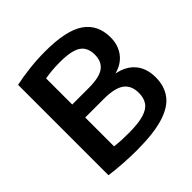

<svg xmlns="http://www.w3.org/2000/svg" viewBox="-195 -908 1076 1076"><g transform="rotate(-45 343.0 -370.0)"><path d="M289.5 7.5Q241.5 7.5 185.8 4Q130 0.5 78.5 -6.5V-723Q131.5 -734.5 193.5 -741.5Q255.5 -748.5 318 -748.5Q485 -748.5 559.2 -697Q633.5 -645.5 633.5 -544.5Q633.5 -485 601.8 -441.5Q570 -398 509 -382Q578.5 -368.5 616.2 -323.8Q654 -279 654 -207Q654 -138.5 619 -90.5Q584 -42.5 504 -17.5Q424 7.5 289.5 7.5ZM334 -647.5Q298 -647.5 269.2 -644.8Q240.5 -642 215 -637.5V-430.5H347.5Q430.5 -430.5 466.5 -457Q502.5 -483.5 502.5 -538.5Q502.5 -596 464.2 -621.8Q426 -647.5 334 -647.5ZM324.5 -93Q402 -93 445.8 -106.2Q489.5 -119.5 507.5 -146Q525.5 -172.5 525.5 -212Q525.5 -271.5 487 -299.5Q448.5 -327.5 362.5 -327.5H215V-99Q243 -95.5 269 -94.2Q295 -93 324.5 -93Z"/></g></svg>

Font: Encode Sans SmExp SmBold
Style: Regular
Weight: 600
Width: 6
Designer: Multiple Designers
Foundry: Impallari Type
Version: Version 3.002; ttfautohint (v1.8.3) -l 8 -r 50 -G 200 -x 14 